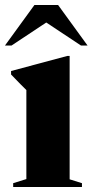

<svg xmlns="http://www.w3.org/2000/svg" viewBox="-26 -752 372 772"><path d="M254 -527V-31L303.5 -15.5V0H27V-15.5L80 -32V-390Q71 -399 56 -413.8Q41 -428.5 18.5 -452.5V-466.5L244.5 -527ZM-6 -569 112.5 -732H207.5L326 -569H299.5L160 -661.5L20.5 -569Z"/></svg>

Font: Newsreader 72pt
Style: Bold
Weight: 700
Designer: Hugues Gentile
Foundry: Production Type
Version: Version 1.003; ttfautohint (v1.8.3)